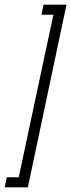

<svg xmlns="http://www.w3.org/2000/svg" viewBox="-43 -760 304 820"><path d="M-23 40 -14 -3H37L185 -697H134L143 -740H241L76 40Z"/></svg>

Font: Raleway Light
Style: Italic
Weight: 300
Italic angle: -12°
Designer: Matt McInerney, Pablo Impallari, Rodrigo Fuenzalida
Foundry: Matt McInerney, Pablo Impallari, Rodrigo Fuenzalida
Version: Version 4.026